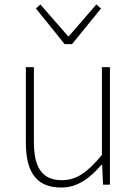

<svg xmlns="http://www.w3.org/2000/svg" viewBox="-20 -828 617 861"><path d="M255 13C328 13 383 -29 436 -90H438L442 0H473V-527H437V-133C372 -55 323 -20 258 -20C169 -20 132 -76 132 -192V-527H96V-188C96 -51 147 13 255 13ZM270 -630H303L433 -790L412 -808L289 -666H285L161 -808L141 -790Z"/></svg>

Font: Source Han Sans JP ExtraLight
Style: Regular
Weight: 250
Designer: Ryoko NISHIZUKA 西塚涼子 (kana, bopomofo & ideographs); Paul D. Hunt (Latin, Greek & Cyrillic); Sandoll Communications 산돌커뮤니
Foundry: Adobe
Version: Version 2.001;hotconv 1.0.107;makeotfexe 2.5.65593